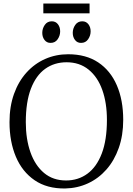

<svg xmlns="http://www.w3.org/2000/svg" viewBox="-20 -1059 754 1090"><path d="M350 11Q247 12.5 176.5 -35.8Q106 -84 70 -169.5Q34 -255 34 -365.5Q34 -454.5 59.5 -525.8Q85 -597 130.8 -647.5Q176.5 -698 237 -724.5Q297.5 -751 367 -751Q468 -751 537.5 -704.8Q607 -658.5 643.2 -574.8Q679.5 -491 679.5 -378.5Q679.5 -290.5 654.2 -219Q629 -147.5 584 -96.5Q539 -45.5 479.2 -18Q419.5 9.5 350 11ZM355 -34.5Q424 -34.5 476.2 -72.8Q528.5 -111 557.8 -187.5Q587 -264 587 -378.5Q587 -474.5 560.8 -548.2Q534.5 -622 483 -663.8Q431.5 -705.5 358 -705.5Q288.5 -705.5 236.5 -668.2Q184.5 -631 155.5 -555.5Q126.5 -480 126.5 -365.5Q126.5 -269 153 -194.2Q179.5 -119.5 230.2 -77Q281 -34.5 355 -34.5ZM266.5 -815.5Q245.5 -815.5 232.8 -832Q220 -848.5 220 -872.5Q220 -897 234.2 -917.5Q248.5 -938 273.5 -938H274.5Q296 -938 308.8 -921.5Q321.5 -905 321.5 -881Q321.5 -856.5 307.2 -836Q293 -815.5 267.5 -815.5ZM439.5 -815.5Q418.5 -815.5 405.8 -832Q393 -848.5 393 -872.5Q393 -897 407.2 -917.5Q421.5 -938 446.5 -938H447.5Q469 -938 481.8 -921.5Q494.5 -905 494.5 -881Q494.5 -856.5 480.2 -836Q466 -815.5 440.5 -815.5ZM488.5 -1039V-983.5H226V-1039Z"/></svg>

Font: Merriweather 28pt Light
Style: Regular
Weight: 300
Version: Version 2.100